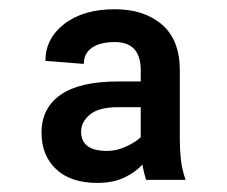

<svg xmlns="http://www.w3.org/2000/svg" viewBox="-20 -742 502 424"><path d="M195 -338.1Q136 -338.1 103.9 -368.4Q71.7 -398.8 71.7 -448.9Q71.7 -503.2 113.8 -532.7Q155.9 -562.1 240.8 -562.1H290.8V-586.6Q290.8 -649.1 233.7 -649.1Q201.3 -649.1 183.2 -636.7Q165.1 -624.3 165.1 -600.9L80.3 -607.6Q80.3 -657 122.2 -689.3Q164.1 -721.6 233.7 -721.6Q298.3 -721.6 337.7 -687.7Q377.1 -653.8 377.1 -586.6V-433.2Q377.1 -410.5 379.6 -388.7Q382.1 -366.8 389.9 -344.8H302.6Q297.6 -360.8 294.4 -378.6Q279.5 -361.9 254.8 -350Q230.1 -338.1 195 -338.1ZM216.6 -408.7Q236.5 -408.7 257.1 -417.8Q277.7 -426.8 290.8 -438.9V-505.3H240.8Q198.2 -505.3 178.6 -489Q159.1 -472.7 159.1 -451.3Q159.1 -408.7 216.6 -408.7Z"/></svg>

Font: Linik Sans Medium
Style: Regular
Weight: 500
Designer: Rasmus Andersson (font), Cristiano Sobral (main changes)
Foundry: rsms
Version: Version 3.018;June 1, 2022;FontCreator 14.0.0.2814 64-bit; t